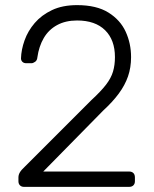

<svg xmlns="http://www.w3.org/2000/svg" viewBox="-20 -730 600 750"><path d="M74 0Q64 0 58 -6Q52 -12 52 -22V-37Q52 -47 57.5 -56.5Q63 -66 77 -79L336 -338Q374 -373 394 -399Q414 -425 421.5 -450.5Q429 -476 429 -507Q429 -574 390.5 -612Q352 -650 281 -650Q236 -650 203 -632Q170 -614 151 -581.5Q132 -549 126 -506Q125 -494 117 -488.5Q109 -483 103 -483H83Q73 -483 67.5 -488.5Q62 -494 62 -502Q63 -536 76 -572.5Q89 -609 115.5 -640Q142 -671 183 -690.5Q224 -710 281 -710Q357 -710 403.5 -681Q450 -652 471 -606Q492 -560 492 -507Q492 -466 480 -431.5Q468 -397 444 -364.5Q420 -332 383 -298L149 -60H484Q495 -60 501 -54Q507 -48 507 -37V-22Q507 -12 501 -6Q495 0 484 0Z"/></svg>

Font: Rubik Light Light
Style: Regular
Weight: 300
Version: Version 2.101